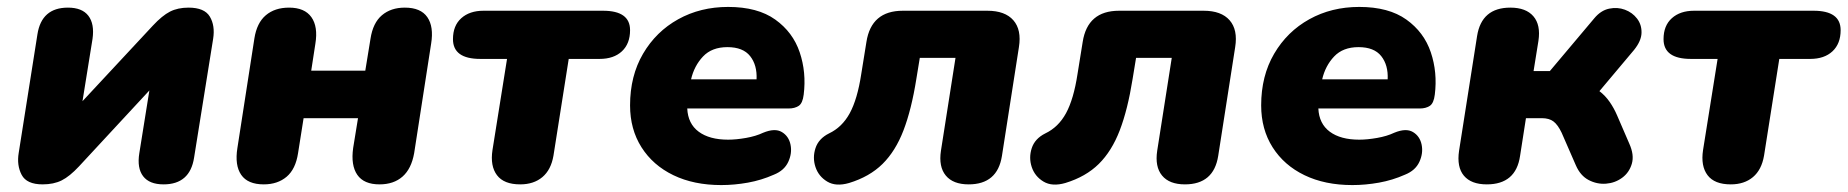

<svg xmlns="http://www.w3.org/2000/svg" viewBox="-20 -523 5331 554"><path d="M103 9Q57 9 42.5 -18.5Q28 -46 34 -82L88 -424Q100 -501 176 -501Q217 -501 235 -477.5Q253 -454 247 -411L218 -231L421 -449Q448 -478 470.5 -489.5Q493 -501 524 -501Q570 -501 585.5 -475Q601 -449 595 -411L540 -68Q528 9 452 9Q411 9 393 -14.5Q375 -38 382 -81L411 -262L208 -43Q181 -14 158 -2.5Q135 9 103 9Z M741 9Q695 9 676 -18.5Q657 -46 665 -96L714 -412Q721 -457 747 -479Q773 -501 814 -501Q859 -501 878.5 -473.5Q898 -446 890 -397L878 -319H1034L1049 -411Q1056 -457 1082 -479Q1108 -501 1148 -501Q1194 -501 1213 -473.5Q1232 -446 1224 -397L1175 -81Q1167 -36 1141.5 -13.5Q1116 9 1075 9Q1030 9 1011 -18.5Q992 -46 999 -96L1013 -182H856L840 -81Q833 -35 807 -13Q781 9 741 9Z M1481 9Q1434 9 1414 -17.5Q1394 -44 1401 -90L1443 -353H1366Q1287 -353 1287 -410Q1287 -449 1311 -470.5Q1335 -492 1375 -492H1720Q1798 -492 1798 -436Q1798 -397 1774.5 -375Q1751 -353 1710 -353H1621L1577 -74Q1570 -33 1545 -12Q1520 9 1481 9Z M2061 11Q1982 11 1923 -17.5Q1864 -46 1831 -98Q1798 -150 1798 -219Q1798 -304 1835.5 -368Q1873 -432 1937 -467.5Q2001 -503 2081 -503Q2166 -503 2217 -466.5Q2268 -430 2287.5 -372Q2307 -314 2299 -250Q2296 -225 2284.5 -217.5Q2273 -210 2256 -210H1963Q1965 -166 1996 -143Q2027 -120 2081 -120Q2104 -120 2132.5 -125Q2161 -130 2182 -140Q2216 -154 2236 -142Q2256 -130 2261 -105.5Q2266 -81 2254.5 -56Q2243 -31 2213 -19Q2177 -3 2138 4Q2099 11 2061 11ZM2079 -387Q2034 -387 2008.5 -360Q1983 -333 1974 -294H2163Q2165 -335 2144.5 -361Q2124 -387 2079 -387Z M2775 9Q2730 9 2709 -16.5Q2688 -42 2695 -88L2737 -356H2634L2624 -295Q2610 -207 2587 -147Q2564 -87 2526.5 -50Q2489 -13 2430 5Q2392 16 2367 1Q2342 -14 2333 -41Q2324 -68 2333 -95.5Q2342 -123 2372 -138Q2410 -156 2432 -196.5Q2454 -237 2465 -309L2480 -402Q2494 -492 2585 -492H2829Q2880 -492 2904 -464.5Q2928 -437 2920 -387L2871 -73Q2858 9 2775 9Z M3399 9Q3354 9 3333 -16.5Q3312 -42 3319 -88L3361 -356H3258L3248 -295Q3234 -207 3211 -147Q3188 -87 3150.5 -50Q3113 -13 3054 5Q3016 16 2991 1Q2966 -14 2957 -41Q2948 -68 2957 -95.5Q2966 -123 2996 -138Q3034 -156 3056 -196.5Q3078 -237 3089 -309L3104 -402Q3118 -492 3209 -492H3453Q3504 -492 3528 -464.5Q3552 -437 3544 -387L3495 -73Q3482 9 3399 9Z M3882 11Q3803 11 3744 -17.5Q3685 -46 3652 -98Q3619 -150 3619 -219Q3619 -304 3656.5 -368Q3694 -432 3758 -467.5Q3822 -503 3902 -503Q3987 -503 4038 -466.5Q4089 -430 4108.5 -372Q4128 -314 4120 -250Q4117 -225 4105.5 -217.5Q4094 -210 4077 -210H3784Q3786 -166 3817 -143Q3848 -120 3902 -120Q3925 -120 3953.5 -125Q3982 -130 4003 -140Q4037 -154 4057 -142Q4077 -130 4082 -105.5Q4087 -81 4075.5 -56Q4064 -31 4034 -19Q3998 -3 3959 4Q3920 11 3882 11ZM3900 -387Q3855 -387 3829.5 -360Q3804 -333 3795 -294H3984Q3986 -335 3965.5 -361Q3945 -387 3900 -387Z M4270 9Q4225 9 4204 -16Q4183 -41 4190 -88L4242 -419Q4255 -501 4338 -501Q4383 -501 4404.5 -476Q4426 -451 4419 -405L4405 -318H4452L4580 -470Q4599 -493 4623 -498Q4647 -503 4668.5 -495Q4690 -487 4703.5 -469.5Q4717 -452 4716.5 -428.5Q4716 -405 4695 -379L4595 -260Q4612 -247 4624.5 -229Q4637 -211 4646 -190L4681 -109Q4696 -76 4688.5 -50.5Q4681 -25 4660.5 -10Q4640 5 4614 7Q4588 9 4564 -3.5Q4540 -16 4527 -46L4486 -140Q4475 -163 4462.5 -172.5Q4450 -182 4429 -182H4383L4366 -73Q4354 9 4270 9Z M4974 9Q4927 9 4907 -17.5Q4887 -44 4894 -90L4936 -353H4859Q4780 -353 4780 -410Q4780 -449 4804 -470.5Q4828 -492 4868 -492H5213Q5291 -492 5291 -436Q5291 -397 5267.5 -375Q5244 -353 5203 -353H5114L5070 -74Q5063 -33 5038 -12Q5013 9 4974 9Z"/></svg>

Font: Nunito Black
Style: Italic
Weight: 900
Italic angle: -9°
Designer: Vernon Adams
Foundry: Vernon Adams
Version: Version 3.601; ttfautohint (v1.8.2.53-6de2)